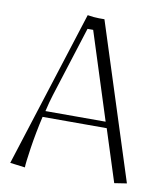

<svg xmlns="http://www.w3.org/2000/svg" viewBox="-75 -699 659 770"><g transform="rotate(10 254.0 -314.5)"><path d="M289.1 -632.8 492.2 0 441.9 7.8 374 -204.1H112.8Q97.2 -136.2 87.6 -72.5Q78.1 -8.8 78.1 7.8L17.1 0L220.2 -637.2Q247.1 -632.8 267.1 -632.8ZM252 -583H229L138.2 -296.9Q128.9 -267.6 120.1 -229H365.2Z"/></g></svg>

Font: Resagokr
Style: Light
Weight: 300
Designer: gluk
Foundry: gluk
Version: Version 0.95